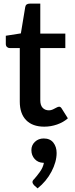

<svg xmlns="http://www.w3.org/2000/svg" viewBox="-20 -690 415 1058"><path d="M224 8Q159 8 124 -28Q89 -64 89 -130V-425H34Q25 -425 18.5 -431Q12 -437 12 -448V-493L95 -506L119 -651Q122 -670 144 -670H202V-505H340V-425H202V-137Q202 -110 215 -96Q228 -82 250 -82Q261 -82 271.5 -87Q282 -92 291 -97Q300 -102 306 -102Q314 -102 320 -92L354 -38Q329 -16 294.5 -4Q260 8 224 8ZM187 348 167 330Q164 326 161.5 322Q159 318 159 313Q159 305 168 297Q180 284 198.5 259Q217 234 222 207Q221 207 219.5 207Q218 207 217 207Q189 206 171 186Q153 166 153 137Q153 110 172.5 91.5Q192 73 221 73Q256 73 274 96Q292 119 292 153Q292 202 263.5 256Q235 310 187 348Z"/></svg>

Font: Aleo SemiBold
Style: Regular
Weight: 600
Designer: Alessio Laiso
Foundry: Alessio Laiso
Version: Version 2.001;gftools[0.9.29]